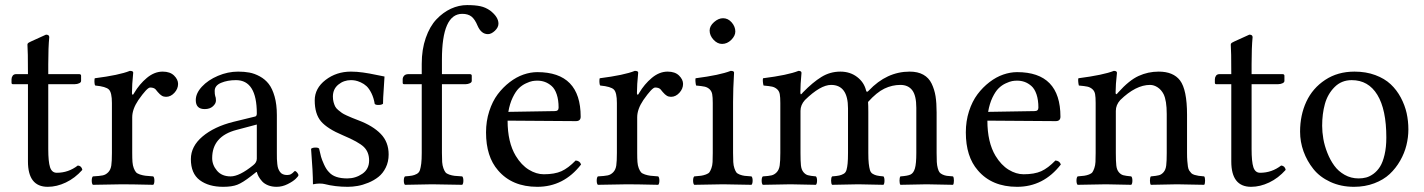

<svg xmlns="http://www.w3.org/2000/svg" viewBox="-20 -718 5548 748"><path d="M43 -429.2H88.9Q88.9 -521 86.9 -543.9Q86.9 -546.9 88.6 -549.1Q90.3 -551.3 95 -553.5Q99.6 -555.7 101.1 -556.6L159.2 -583Q171.9 -583 171.9 -573.2Q168 -532.7 168 -467.8V-429.2H288.1Q295.9 -429.2 295.9 -422.9V-402.8Q295.9 -397 288.3 -393.6Q280.8 -390.1 272 -390.1H168V-137.2Q168 -87.9 175 -66.4Q182.1 -44.9 201.2 -44.9Q246.6 -44.9 283.2 -73.2Q297.9 -71.8 300.8 -56.2Q272 -23.9 236.6 -7.1Q201.2 9.8 166 9.8Q88.9 9.8 88.9 -88.9V-390.1H29.8Q24.9 -390.1 24.9 -396V-409.2Q24.9 -416.5 29.3 -422.9Q33.7 -429.2 43 -429.2Z M416 -316.9Q416 -357.4 404.3 -369.1Q392.6 -380.9 351.1 -384.8Q348.1 -388.7 347.9 -398.9Q347.7 -409.2 349.1 -413.1Q444.8 -425.3 485.8 -441.9Q499 -441.9 499 -435.1Q494.1 -387.2 494.1 -355Q494.1 -349.6 497.1 -349.1Q499.5 -349.1 502.9 -356Q522.9 -390.1 552.2 -414.6Q581.5 -439 613.8 -439Q642.6 -439 658.2 -423.6Q673.8 -408.2 673.8 -391.1Q673.8 -372.1 659.4 -356.4Q645 -340.8 627 -340.8Q617.7 -340.8 610.6 -345Q603.5 -349.1 594.7 -359.4L585.9 -370.1Q579.1 -377 564.9 -377Q553.2 -377 519 -328.1Q495.1 -292.5 495.1 -261.2V-122.1Q495.1 -100.6 496.1 -86.9Q497.1 -73.2 501.2 -62.7Q505.4 -52.2 509.8 -47.1Q514.2 -42 525.1 -38.3Q536.1 -34.7 546.4 -33.4Q556.6 -32.2 577.1 -30.8Q581.5 -26.4 581.5 -14.4Q581.5 -2.4 577.1 2Q491.2 0 456.1 0Q425.8 0 341.8 2Q337.4 -2.4 337.4 -14.4Q337.4 -26.4 341.8 -30.8Q368.2 -32.2 380.1 -34.7Q392.1 -37.1 401.6 -46.9Q411.1 -56.6 413.6 -73.2Q416 -89.8 416 -122.1Z M980.5 -232.9 901.4 -211.9Q806.6 -187 806.6 -102.1Q806.6 -75.2 825.4 -53Q844.2 -30.8 878.4 -30.8Q912.6 -30.8 966.3 -74.2Q980.5 -85 980.5 -100.1ZM980.5 -47.9H978.5L958.5 -32.2Q925.3 -6.3 904.5 1.7Q883.8 9.8 849.6 9.8Q793 9.8 758.3 -16.1Q723.6 -42 723.6 -98.1Q723.6 -147.9 769 -186.3Q814.5 -224.6 888.7 -243.2L974.6 -264.2Q980.5 -266.1 980.5 -275.9Q980.5 -405.8 899.4 -405.8Q866.2 -405.8 841.3 -395.3Q816.4 -384.8 816.4 -363.8Q816.4 -350.1 818.4 -344.2Q821.3 -338.4 821.3 -326.2Q821.3 -314.5 809.3 -303.7Q797.4 -293 777.3 -293Q742.7 -293 742.7 -328.1Q742.7 -354.5 766.6 -380.4Q790.5 -406.2 829.1 -422.6Q867.7 -439 907.7 -439Q931.6 -439 951.7 -435.3Q971.7 -431.6 992.2 -420.4Q1012.7 -409.2 1026.9 -391.1Q1041 -373 1049.8 -342Q1058.6 -311 1058.6 -270V-121.1Q1058.6 -106.9 1058.8 -98.6Q1059.1 -90.3 1060.3 -78.9Q1061.5 -67.4 1064 -61Q1066.4 -54.7 1070.8 -48.3Q1075.2 -42 1082.3 -39.1Q1089.4 -36.1 1098.6 -36.1Q1107.9 -36.1 1114.3 -40Q1120.6 -43.9 1124 -47.9Q1127.4 -51.8 1129.4 -51.8Q1132.3 -51.8 1137.5 -45.9Q1142.6 -40 1142.6 -35.2Q1142.6 -31.7 1132.1 -21.5Q1121.6 -11.2 1100.6 -0.7Q1079.6 9.8 1057.6 9.8Q1039.1 9.8 1024.4 3.9Q1009.8 -2 1001.2 -11.5Q992.7 -21 987.8 -29.8Q982.9 -38.6 980.5 -47.9Z M1191.9 -138.2Q1196.3 -142.6 1207.5 -143.1Q1218.8 -143.6 1223.1 -139.2Q1228 -117.7 1230.7 -107.4Q1233.4 -97.2 1242.4 -77.1Q1251.5 -57.1 1262.2 -46.9Q1283.2 -22.9 1333 -22.9Q1365.2 -22.9 1391.6 -41Q1418 -59.1 1418 -92.8Q1418 -125.5 1397.5 -145.5Q1377.4 -165 1315.9 -190.9Q1255.4 -216.3 1230.7 -245.1Q1206.1 -273.9 1206.1 -327.1Q1206.1 -374 1248.3 -406.5Q1290.5 -439 1347.2 -439Q1370.1 -439 1394.5 -435.5Q1418.9 -432.1 1444.8 -426.5Q1470.7 -420.9 1478 -419.9Q1477.5 -406.7 1474.9 -370.4Q1472.2 -334 1472.2 -314Q1467.8 -309.6 1456.1 -309.1Q1444.3 -308.6 1439.9 -313Q1436 -336.9 1427 -355Q1418 -373 1408 -382.3Q1397.9 -391.6 1385.3 -397.2Q1372.6 -402.8 1364 -404.3Q1355.5 -405.8 1347.2 -405.8Q1319.3 -405.8 1298.1 -388.4Q1276.9 -371.1 1276.9 -341.8Q1276.9 -330.1 1279.5 -320.3Q1282.2 -310.5 1285.6 -303.5Q1289.1 -296.4 1297.6 -289.3Q1306.2 -282.2 1312 -278.1Q1317.9 -273.9 1331.3 -267.8Q1344.7 -261.7 1352.1 -258.8L1377 -249Q1432.6 -228 1463.4 -196.3Q1494.1 -164.6 1494.1 -116.2Q1494.1 -87.9 1482.9 -65.2Q1471.7 -42.5 1454.3 -28.8Q1437 -15.1 1415 -6.1Q1393.1 2.9 1373.3 6.3Q1353.5 9.8 1335 9.8Q1286.1 9.8 1244.1 -1Q1237.3 -2.9 1224.1 -2.9Q1213.9 -2.9 1199.2 0Q1199.2 -46.4 1191.9 -138.2Z M1701.7 -122.1Q1701.7 -100.1 1702.6 -86.7Q1703.6 -73.2 1707.5 -62.5Q1711.4 -51.8 1715.6 -46.6Q1719.7 -41.5 1730.2 -37.8Q1740.7 -34.2 1751 -33Q1761.2 -31.7 1780.8 -30.8Q1785.2 -26.4 1785.2 -14.4Q1785.2 -2.4 1780.8 2Q1694.8 0 1663.1 0Q1641.6 0 1557.6 2Q1553.2 -2.4 1553.2 -14.4Q1553.2 -26.4 1557.6 -30.8Q1576.2 -32.2 1585.4 -33.9Q1594.7 -35.6 1603.8 -40.5Q1612.8 -45.4 1616 -55.4Q1619.1 -65.4 1621.1 -80.8Q1623 -96.2 1623 -122.1V-390.1H1553.7Q1548.8 -390.1 1548.8 -396V-409.2Q1548.8 -416.5 1554.2 -422.9Q1559.6 -429.2 1571.8 -429.2H1623V-469.2Q1623 -525.4 1638.7 -570.3Q1654.3 -615.2 1680.2 -642.6Q1706.1 -669.9 1736.8 -684.1Q1767.6 -698.2 1799.8 -698.2Q1831.1 -698.2 1851.3 -693.8Q1871.6 -689.5 1889.6 -676.8Q1921.9 -651.9 1921.9 -626Q1921.9 -611.3 1908 -598.1Q1894 -585 1880.9 -585Q1855 -585 1840.8 -617.2Q1830.1 -643.1 1816.7 -653.6Q1803.2 -664.1 1780.8 -664.1Q1701.7 -664.1 1701.7 -485.8V-429.2H1810.1Q1817.9 -429.2 1817.9 -422.9V-402.8Q1817.9 -397 1810.3 -393.6Q1802.7 -390.1 1794.9 -390.1H1701.7Z M1960.4 -282.2 2141.6 -285.2Q2156.2 -285.2 2156.2 -298.8Q2156.2 -328.6 2148.9 -350.3Q2141.6 -372.1 2128.9 -383.1Q2116.2 -394 2102.5 -398.9Q2088.9 -403.8 2073.2 -403.8Q2063.5 -403.8 2054 -402.1Q2044.4 -400.4 2029.1 -393.3Q2013.7 -386.2 2001.2 -374Q1988.8 -361.8 1977.3 -337.9Q1965.8 -314 1960.4 -282.2ZM2222.7 -92.8Q2239.3 -91.3 2243.7 -77.1Q2176.3 9.8 2073.2 9.8Q1975.1 9.8 1920.4 -54.2Q1873.5 -107.9 1873.5 -202.1Q1873.5 -246.1 1886 -284.7Q1898.4 -323.2 1918.9 -350.6Q1939.5 -377.9 1965.6 -397.9Q1991.7 -418 2019.3 -427.5Q2046.9 -437 2073.2 -437Q2242.2 -437 2242.2 -263.2Q2242.2 -246.1 2223.6 -246.1L1957.5 -248Q1957.5 -163.6 1989.3 -110.8Q2011.2 -74.7 2040.3 -56.9Q2069.3 -39.1 2098.6 -39.1Q2140.6 -39.1 2167.2 -51Q2193.8 -63 2222.7 -92.8Z M2383.3 -316.9Q2383.3 -357.4 2371.6 -369.1Q2359.9 -380.9 2318.4 -384.8Q2315.4 -388.7 2315.2 -398.9Q2314.9 -409.2 2316.4 -413.1Q2412.1 -425.3 2453.1 -441.9Q2466.3 -441.9 2466.3 -435.1Q2461.4 -387.2 2461.4 -355Q2461.4 -349.6 2464.4 -349.1Q2466.8 -349.1 2470.2 -356Q2490.2 -390.1 2519.5 -414.6Q2548.8 -439 2581.1 -439Q2609.9 -439 2625.5 -423.6Q2641.1 -408.2 2641.1 -391.1Q2641.1 -372.1 2626.7 -356.4Q2612.3 -340.8 2594.2 -340.8Q2585 -340.8 2577.9 -345Q2570.8 -349.1 2562 -359.4L2553.2 -370.1Q2546.4 -377 2532.2 -377Q2520.5 -377 2486.3 -328.1Q2462.4 -292.5 2462.4 -261.2V-122.1Q2462.4 -100.6 2463.4 -86.9Q2464.4 -73.2 2468.5 -62.7Q2472.7 -52.2 2477.1 -47.1Q2481.4 -42 2492.4 -38.3Q2503.4 -34.7 2513.7 -33.4Q2523.9 -32.2 2544.4 -30.8Q2548.8 -26.4 2548.8 -14.4Q2548.8 -2.4 2544.4 2Q2458.5 0 2423.3 0Q2393.1 0 2309.1 2Q2304.7 -2.4 2304.7 -14.4Q2304.7 -26.4 2309.1 -30.8Q2335.4 -32.2 2347.4 -34.7Q2359.4 -37.1 2368.9 -46.9Q2378.4 -56.6 2380.9 -73.2Q2383.3 -89.8 2383.3 -122.1Z M2744.6 -599.1Q2744.6 -616.7 2761.7 -631.8Q2778.8 -647 2796.9 -647Q2816.4 -647 2830.6 -630.6Q2844.7 -614.3 2844.7 -595.2Q2844.7 -578.6 2828.9 -562.7Q2813 -546.9 2793 -546.9Q2774.9 -546.9 2759.8 -563.2Q2744.6 -579.6 2744.6 -599.1ZM2835.9 -122.1Q2835.9 -100.6 2836.7 -86.9Q2837.4 -73.2 2841.1 -62.5Q2844.7 -51.8 2848.6 -46.6Q2852.5 -41.5 2862.1 -37.8Q2871.6 -34.2 2880.9 -33Q2890.1 -31.7 2907.7 -30.8Q2912.1 -26.4 2912.1 -14.4Q2912.1 -2.4 2907.7 2Q2821.8 0 2796.9 0Q2768.6 0 2684.6 2Q2680.2 -2.4 2680.2 -14.4Q2680.2 -26.4 2684.6 -30.8Q2702.6 -32.2 2711.4 -33.4Q2720.2 -34.7 2730.2 -38.3Q2740.2 -42 2743.9 -47.1Q2747.6 -52.2 2751.5 -62.7Q2755.4 -73.2 2756.1 -86.9Q2756.8 -100.6 2756.8 -122.1V-316.9Q2756.8 -339.4 2754.6 -351.1Q2752.4 -362.8 2744.4 -370.4Q2736.3 -377.9 2725.3 -380.4Q2714.4 -382.8 2691.9 -384.8Q2690.4 -389.6 2689.5 -398.9Q2688.5 -408.2 2689.9 -413.1Q2784.7 -425.3 2826.7 -441.9Q2839.8 -441.9 2839.8 -435.1Q2835.9 -371.1 2835.9 -321.3Z M3115.7 -328.1Q3098.6 -309.1 3098.6 -286.1V-122.1Q3098.6 -90.3 3100.3 -73.7Q3102.1 -57.1 3109.9 -47.6Q3117.7 -38.1 3127.4 -35.4Q3137.2 -32.7 3158.7 -30.8Q3163.1 -26.4 3163.1 -14.4Q3163.1 -2.4 3158.7 2Q3074.7 0 3059.6 0Q3033.7 0 2951.7 2Q2947.3 -2.4 2947.3 -14.4Q2947.3 -26.4 2951.7 -30.8Q2975.1 -32.2 2986.1 -34.9Q2997.1 -37.6 3006.1 -47.1Q3015.1 -56.6 3017.6 -73.7Q3020 -90.8 3020 -122.1V-316.9Q3020 -339.4 3017.8 -351.3Q3015.6 -363.3 3007.3 -370.6Q2999 -377.9 2988.3 -380.4Q2977.5 -382.8 2954.6 -384.8Q2953.1 -389.6 2952.1 -398.9Q2951.2 -408.2 2952.6 -413.1Q3049.3 -425.3 3090.8 -441.9Q3102.5 -441.9 3102.5 -434.1Q3098.1 -387.7 3098.1 -357.9Q3098.1 -354 3098.9 -352.1Q3099.6 -350.1 3100.8 -350.8Q3102.1 -351.6 3103 -352.3Q3104 -353 3105.7 -355.2Q3107.4 -357.4 3107.9 -357.9Q3146.5 -397.5 3180.2 -418.2Q3213.9 -439 3253.9 -439Q3292 -439 3319.3 -418Q3346.2 -397.5 3354 -365.7Q3356.4 -355.5 3364.7 -365.2Q3434.6 -439 3523.9 -439Q3555.7 -439 3577.1 -427Q3598.6 -415 3609.6 -392.1Q3620.6 -369.1 3624.8 -342.8Q3628.9 -316.4 3628.9 -279.8V-122.1Q3628.9 -100.6 3629.6 -87.2Q3630.4 -73.7 3633.3 -63Q3636.2 -52.2 3639.9 -47.1Q3643.6 -42 3651.9 -38.1Q3660.2 -34.2 3668.7 -33Q3677.2 -31.7 3692.9 -30.8Q3696.3 -26.4 3696.3 -14.4Q3696.3 -2.4 3692.9 2Q3606.9 0 3589.8 0Q3571.8 0 3487.8 2Q3484.4 -2.4 3484.4 -14.4Q3484.4 -26.4 3487.8 -30.8Q3516.6 -32.7 3527.8 -38.3Q3539.1 -43.9 3544.4 -62Q3549.8 -80.1 3549.8 -122.1V-297.9Q3549.8 -345.7 3533.9 -366.5Q3518.1 -387.2 3487.8 -387.2Q3455.6 -387.2 3425.5 -372.8Q3395.5 -358.4 3361.8 -320.8Q3362.8 -308.6 3362.8 -280.8V-122.1Q3362.8 -96.2 3364.5 -81.1Q3366.2 -65.9 3369.1 -55.7Q3372.1 -45.4 3379.9 -40.8Q3387.7 -36.1 3396.2 -34.2Q3404.8 -32.2 3421.9 -30.8Q3425.8 -26.4 3425.8 -14.4Q3425.8 -2.4 3421.9 2Q3335.9 0 3323.7 0Q3305.7 0 3221.7 2Q3217.8 -2.4 3217.8 -14.4Q3217.8 -26.4 3221.7 -30.8Q3240.2 -32.2 3249.3 -34.2Q3258.3 -36.1 3266.6 -40.8Q3274.9 -45.4 3277.8 -55.9Q3280.8 -66.4 3282.2 -81.3Q3283.7 -96.2 3283.7 -122.1V-295.9Q3283.7 -387.2 3217.8 -387.2Q3176.3 -387.2 3115.7 -328.1Z M3829.6 -282.2 4010.7 -285.2Q4025.4 -285.2 4025.4 -298.8Q4025.4 -328.6 4018.1 -350.3Q4010.7 -372.1 3998 -383.1Q3985.4 -394 3971.7 -398.9Q3958 -403.8 3942.4 -403.8Q3932.6 -403.8 3923.1 -402.1Q3913.6 -400.4 3898.2 -393.3Q3882.8 -386.2 3870.4 -374Q3857.9 -361.8 3846.4 -337.9Q3835 -314 3829.6 -282.2ZM4091.8 -92.8Q4108.4 -91.3 4112.8 -77.1Q4045.4 9.8 3942.4 9.8Q3844.2 9.8 3789.6 -54.2Q3742.7 -107.9 3742.7 -202.1Q3742.7 -246.1 3755.1 -284.7Q3767.6 -323.2 3788.1 -350.6Q3808.6 -377.9 3834.7 -397.9Q3860.8 -418 3888.4 -427.5Q3916 -437 3942.4 -437Q4111.3 -437 4111.3 -263.2Q4111.3 -246.1 4092.8 -246.1L3826.7 -248Q3826.7 -163.6 3858.4 -110.8Q3880.4 -74.7 3909.4 -56.9Q3938.5 -39.1 3967.8 -39.1Q4009.8 -39.1 4036.4 -51Q4063 -63 4091.8 -92.8Z M4336.4 -357.9Q4378.9 -405.3 4415.8 -422.1Q4452.6 -439 4494.1 -439Q4550.8 -439 4577.1 -404.8Q4604.5 -368.2 4604.5 -271V-122.1Q4604.5 -104 4605.5 -91.6Q4606.4 -79.1 4607.9 -69.1Q4609.4 -59.1 4613.3 -53.2Q4617.2 -47.4 4621.3 -43.2Q4625.5 -39.1 4633.8 -36.6Q4642.1 -34.2 4649.9 -33Q4657.7 -31.7 4671.4 -30.8Q4674.8 -26.4 4674.8 -14.4Q4674.8 -2.4 4671.4 2Q4585.4 0 4565.4 0Q4547.4 0 4463.4 2Q4460 -2.4 4460 -14.4Q4460 -26.4 4463.4 -30.8Q4485.4 -32.7 4495.4 -35.4Q4505.4 -38.1 4513.4 -47.6Q4521.5 -57.1 4523.4 -73.7Q4525.4 -90.3 4525.4 -122.1V-273.9Q4525.4 -326.2 4513.2 -351.1Q4504.4 -368.2 4490 -377.7Q4475.6 -387.2 4460.4 -387.2Q4404.8 -387.2 4344.2 -328.1Q4327.1 -309.1 4327.1 -286.1V-122.1Q4327.1 -90.3 4328.9 -73.7Q4330.6 -57.1 4338.4 -47.6Q4346.2 -38.1 4356 -35.4Q4365.7 -32.7 4387.2 -30.8Q4391.6 -26.4 4391.6 -14.4Q4391.6 -2.4 4387.2 2Q4303.2 0 4288.6 0Q4260.3 0 4178.2 2Q4173.8 -2.4 4173.8 -14.4Q4173.8 -26.4 4178.2 -30.8Q4195.3 -32.2 4204.3 -33.4Q4213.4 -34.7 4222.9 -38.3Q4232.4 -42 4236.1 -47.4Q4239.7 -52.7 4243.4 -63.2Q4247.1 -73.7 4247.8 -87.2Q4248.5 -100.6 4248.5 -122.1V-316.9Q4248.5 -339.4 4246.3 -351.3Q4244.1 -363.3 4235.8 -370.6Q4227.5 -377.9 4216.8 -380.4Q4206.1 -382.8 4183.1 -384.8Q4181.6 -389.6 4180.7 -398.9Q4179.7 -408.2 4181.2 -413.1Q4278.8 -425.8 4319.3 -441.9Q4331.5 -441.9 4331.5 -434.1Q4326.2 -387.7 4326.2 -357.9Q4326.2 -344.2 4336.4 -357.9Z M4731 -429.2H4776.9Q4776.9 -521 4774.9 -543.9Q4774.9 -546.9 4776.6 -549.1Q4778.3 -551.3 4783 -553.5Q4787.6 -555.7 4789.1 -556.6L4847.2 -583Q4859.9 -583 4859.9 -573.2Q4856 -532.7 4856 -467.8V-429.2H4976.1Q4983.9 -429.2 4983.9 -422.9V-402.8Q4983.9 -397 4976.3 -393.6Q4968.8 -390.1 4960 -390.1H4856V-137.2Q4856 -87.9 4863 -66.4Q4870.1 -44.9 4889.2 -44.9Q4934.6 -44.9 4971.2 -73.2Q4985.8 -71.8 4988.8 -56.2Q4960 -23.9 4924.6 -7.1Q4889.2 9.8 4854 9.8Q4776.9 9.8 4776.9 -88.9V-390.1H4717.8Q4712.9 -390.1 4712.9 -396V-409.2Q4712.9 -416.5 4717.3 -422.9Q4721.7 -429.2 4731 -429.2Z M5044.9 -205.1Q5044.9 -269.5 5069.3 -322Q5093.8 -374.5 5142.6 -406.7Q5191.4 -439 5256.8 -439Q5301.8 -439 5337.9 -425.5Q5374 -412.1 5397.7 -389.9Q5421.4 -367.7 5437.3 -337.9Q5453.1 -308.1 5460 -277.3Q5466.8 -246.6 5466.8 -213.9Q5466.8 -183.1 5459.2 -152.3Q5451.7 -121.6 5434.8 -92Q5418 -62.5 5394 -40Q5370.1 -17.6 5334 -3.9Q5297.9 9.8 5254.9 9.8Q5204.1 9.8 5162.8 -9.3Q5121.6 -28.3 5096.7 -59.6Q5071.8 -90.8 5058.3 -128.2Q5044.9 -165.5 5044.9 -205.1ZM5246.1 -405.8Q5206.1 -405.8 5179.2 -378.7Q5152.3 -351.6 5141.6 -313Q5130.9 -274.4 5130.9 -228Q5130.9 -203.6 5135.5 -177Q5140.1 -150.4 5151.1 -122.6Q5162.1 -94.7 5178 -72.8Q5193.8 -50.8 5218.5 -36.9Q5243.2 -22.9 5272.9 -22.9Q5288.6 -22.9 5302.5 -26.6Q5316.4 -30.3 5331.1 -41Q5345.7 -51.8 5356.4 -68.8Q5367.2 -85.9 5374 -115Q5380.9 -144 5380.9 -182.1Q5380.9 -291.5 5345.9 -348.6Q5311 -405.8 5246.1 -405.8Z"/></svg>

Font: Linux Libertine G
Style: Regular
Weight: 400
Designer: Philipp H. Poll
Foundry: Philipp H. Poll
Version: Version 4.7.5